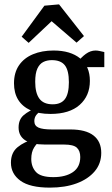

<svg xmlns="http://www.w3.org/2000/svg" viewBox="-20 -659 512 878"><path d="M443 40Q443 89 413 124.5Q383 160 330.5 179.5Q278 199 208 199Q117 199 73.5 167.5Q30 136 30 85Q30 39 60.5 14Q91 -11 137 -23L166 -18Q149 -5 136 15.5Q123 36 123 68Q123 104 144.5 127.5Q166 151 224 151Q280 151 313.5 128Q347 105 347 59Q347 31 331.5 16.5Q316 2 273 2H186Q124 2 94.5 -18Q65 -38 65 -76Q65 -113 89 -133Q113 -153 145 -164L170 -152Q154 -144 145.5 -132.5Q137 -121 137 -105Q137 -84 156 -75.5Q175 -67 218 -67H302Q372 -67 407.5 -39.5Q443 -12 443 40ZM391 -289Q391 -221 344.5 -179.5Q298 -138 211 -138Q156 -138 119 -155Q82 -172 63 -203Q44 -234 44 -278Q44 -327 67 -360.5Q90 -394 131 -411Q172 -428 225 -428Q302 -428 346.5 -392Q391 -356 391 -289ZM141 -285Q141 -234 160 -208Q179 -182 221 -182Q259 -182 277 -206Q295 -230 295 -283Q295 -337 276.5 -360.5Q258 -384 217 -384Q195 -384 178 -375.5Q161 -367 151 -345.5Q141 -324 141 -285ZM356 -352 332 -371Q351 -397 372.5 -412.5Q394 -428 417 -428Q426 -428 437 -425.5Q448 -423 457 -421V-352ZM79 -491 183 -633 250 -639 364 -494 330 -464 216 -562 111 -463Z"/></svg>

Font: Yrsa Medium
Style: Regular
Weight: 500
Designer: Anna Giedrys (Yrsa+Rasa design), David Brezina (Yrsa art-direction, Rasa art-direction, design)
Foundry: Rosetta Type Foundry
Version: Version 2.004